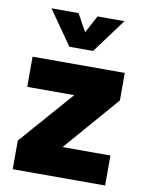

<svg xmlns="http://www.w3.org/2000/svg" viewBox="-83 -786 643 845"><g transform="rotate(10 239.0 -363.5)"><path d="M33 0V-128L243 -368H33V-503H445V-380L232 -134H446V0ZM185 -574 78 -727H199L242 -649L284 -727H404L291 -574Z"/></g></svg>

Font: Cairo ExtraBold
Style: Regular
Weight: 800
Designer: Mohamed Gaber, Accademia di Belle Arti di Urbino
Foundry: Kief Type Foundry, Accademia di Belle Arti di Urbino
Version: Version 3.117